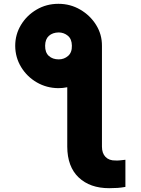

<svg xmlns="http://www.w3.org/2000/svg" viewBox="-20 -780 744 1016"><path d="M60.5 -537.1Q60.5 -597.7 91.1 -648.2Q121.6 -698.7 173.6 -729.2Q225.6 -759.8 289.1 -759.8Q352.1 -759.8 404.5 -729.2Q457 -698.7 488.5 -648.2Q520 -597.7 519.5 -537.1V-3.9Q519.5 30.8 538.3 50.3Q557.1 69.8 590.8 69.3Q603 69.8 615 68.6Q627 67.4 643.6 65.4V209Q622.6 212.9 602.3 214.4Q582 215.8 557.6 215.8Q456.1 215.8 396.2 158.9Q336.4 102.1 335.9 -3.9V-318.4Q313 -313.5 289.1 -313.5Q226.6 -314 174.8 -344Q123 -374 92 -424.8Q61 -475.6 60.5 -537.1ZM291 -465.8Q319.3 -465.8 340.3 -484.1Q361.3 -502.4 360.4 -538.1Q359.9 -573.7 339.1 -590.8Q318.4 -607.9 291 -608.4Q258.3 -607.9 238.8 -590.3Q219.2 -572.8 218.8 -538.1Q218.3 -502.4 238.3 -484.1Q258.3 -465.8 291 -465.8Z"/></svg>

Font: Inter Tight Black
Style: Regular
Weight: 900
Designer: Rasmus Andersson
Foundry: rsms
Version: Version 3.004; ttfautohint (v1.8.4.7-5d5b)